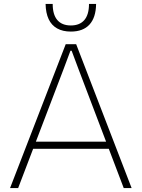

<svg xmlns="http://www.w3.org/2000/svg" viewBox="-20 -953 718 973"><path d="M31 0 313 -729H366L647 0H607L377 -605L343 -696H337L303 -605L72 0ZM139 -199V-235H539V-199ZM339 -793Q298 -793 269.5 -809Q241 -825 226.5 -856Q212 -887 211 -933H247Q247 -879 270.5 -851.5Q294 -824 339 -824Q384 -824 407.5 -851.5Q431 -879 431 -933H467Q466 -864 433.5 -828.5Q401 -793 339 -793Z"/></svg>

Font: Mona Sans ExtraLight
Style: Regular
Weight: 200
Designer: Deni Anggara
Foundry: GitHub
Version: Version 2.000